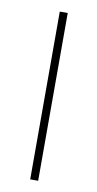

<svg xmlns="http://www.w3.org/2000/svg" viewBox="-68 -627 301 594"><g transform="rotate(10 83.0 -329.5)"><path d="M96 -66H71V-593H96Z"/></g></svg>

Font: Noto Sans Malayalam UI ExtraCondensed Thin
Style: Regular
Weight: 100
Width: 2
Designer: Jelle Bosma - Monotype Design Team
Foundry: Monotype Imaging Inc.
Version: Version 2.104; ttfautohint (v1.8.4.7-5d5b)